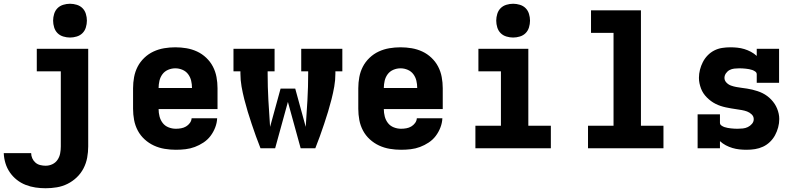

<svg xmlns="http://www.w3.org/2000/svg" viewBox="-34 -790 4254 1023"><path d="M209 213Q182 213 155 209Q128 205 102.5 195Q77 185 55.5 168Q34 151 18.5 128.5Q3 106 -5 79.5Q-13 53 -14 26H132Q132 40 138 53.5Q144 67 155 76.5Q166 86 180.5 89.5Q195 93 209 93Q228 93 245 85Q262 77 272.5 61.5Q283 46 286.5 27.5Q290 9 290 -10V-410H162V-530H436V-10Q436 20 430.5 50Q425 80 411 107Q397 134 375 155Q353 176 326 189.5Q299 203 269 208Q239 213 209 213ZM339 -590Q321 -590 303 -595.5Q285 -601 272.5 -613.5Q260 -626 254.5 -644Q249 -662 249 -680Q249 -698 254.5 -716Q260 -734 272.5 -746.5Q285 -759 303 -764.5Q321 -770 339 -770Q357 -770 375 -764.5Q393 -759 405.5 -746.5Q418 -734 423.5 -716Q429 -698 429 -680Q429 -662 423.5 -644Q418 -626 405.5 -613.5Q393 -601 375 -595.5Q357 -590 339 -590Z M903 8Q873 8 843 3Q813 -2 786 -14.5Q759 -27 736.5 -47.5Q714 -68 700 -94.5Q686 -121 680.5 -150.5Q675 -180 675 -210V-320Q675 -350 680.5 -379.5Q686 -409 699.5 -435Q713 -461 735 -482Q757 -503 784 -515.5Q811 -528 840.5 -533Q870 -538 900 -538Q930 -538 959.5 -533Q989 -528 1016 -515.5Q1043 -503 1065 -482Q1087 -461 1100.5 -435Q1114 -409 1119.5 -379.5Q1125 -350 1125 -320V-209H811Q811 -189 816 -169.5Q821 -150 833 -134.5Q845 -119 864 -111.5Q883 -104 903 -104Q917 -104 931 -106.5Q945 -109 957 -116Q969 -123 977.5 -134.5Q986 -146 987 -160H1123Q1122 -135 1112.5 -110.5Q1103 -86 1087.5 -65.5Q1072 -45 1050 -30.5Q1028 -16 1004 -7Q980 2 954.5 5Q929 8 903 8ZM811 -321H989Q989 -341 984.5 -360Q980 -379 968.5 -394.5Q957 -410 938.5 -418Q920 -426 900 -426Q880 -426 861.5 -418Q843 -410 831.5 -394.5Q820 -379 815.5 -359.5Q811 -340 811 -321Z M1354 0Q1341 -32 1329.5 -64.5Q1318 -97 1307 -129.5Q1296 -162 1286 -195Q1276 -228 1267.5 -261.5Q1259 -295 1253 -329Q1247 -363 1247 -398V-410H1210V-530H1429V-410H1392V-398Q1392 -327 1396 -256Q1400 -185 1405 -114L1461 -318H1539L1595 -114Q1600 -185 1604 -256Q1608 -327 1608 -398V-410H1571V-530H1790V-410H1753V-398Q1753 -363 1747 -329Q1741 -295 1732.5 -261.5Q1724 -228 1714 -195Q1704 -162 1693 -129.5Q1682 -97 1670.5 -64.5Q1659 -32 1646 0H1568L1500 -247L1432 0Z M2103 8Q2073 8 2043 3Q2013 -2 1986 -14.5Q1959 -27 1936.5 -47.5Q1914 -68 1900 -94.5Q1886 -121 1880.5 -150.5Q1875 -180 1875 -210V-320Q1875 -350 1880.5 -379.5Q1886 -409 1899.5 -435Q1913 -461 1935 -482Q1957 -503 1984 -515.5Q2011 -528 2040.5 -533Q2070 -538 2100 -538Q2130 -538 2159.5 -533Q2189 -528 2216 -515.5Q2243 -503 2265 -482Q2287 -461 2300.5 -435Q2314 -409 2319.5 -379.5Q2325 -350 2325 -320V-209H2011Q2011 -189 2016 -169.5Q2021 -150 2033 -134.5Q2045 -119 2064 -111.5Q2083 -104 2103 -104Q2117 -104 2131 -106.5Q2145 -109 2157 -116Q2169 -123 2177.5 -134.5Q2186 -146 2187 -160H2323Q2322 -135 2312.5 -110.5Q2303 -86 2287.5 -65.5Q2272 -45 2250 -30.5Q2228 -16 2204 -7Q2180 2 2154.5 5Q2129 8 2103 8ZM2011 -321H2189Q2189 -341 2184.5 -360Q2180 -379 2168.5 -394.5Q2157 -410 2138.5 -418Q2120 -426 2100 -426Q2080 -426 2061.5 -418Q2043 -410 2031.5 -394.5Q2020 -379 2015.5 -359.5Q2011 -340 2011 -321Z M2499 0V-120H2635V-410H2515V-530H2781V-120H2901V0ZM2700 -590Q2682 -590 2664 -595.5Q2646 -601 2633.5 -613.5Q2621 -626 2615.5 -644Q2610 -662 2610 -680Q2610 -698 2615.5 -716Q2621 -734 2633.5 -746.5Q2646 -759 2664 -764.5Q2682 -770 2700 -770Q2718 -770 2736 -764.5Q2754 -759 2766.5 -746.5Q2779 -734 2784.5 -716Q2790 -698 2790 -680Q2790 -662 2784.5 -644Q2779 -626 2766.5 -613.5Q2754 -601 2736 -595.5Q2718 -590 2700 -590Z M3099 0V-120H3235V-615H3115V-735H3381V-120H3501V0Z M3944 8Q3925 8 3906 6Q3887 4 3868.5 -1.5Q3850 -7 3833 -16Q3816 -25 3802 -38V0H3683V-181H3802V-136Q3802 -127 3809.5 -121.5Q3817 -116 3825.5 -113Q3834 -110 3843 -108.5Q3852 -107 3860.5 -106Q3869 -105 3878 -104.5Q3887 -104 3896 -104Q3910 -104 3924 -105.5Q3938 -107 3950.5 -113Q3963 -119 3972.5 -130Q3982 -141 3982 -155Q3982 -170 3971 -180.5Q3960 -191 3946.5 -196Q3933 -201 3918.5 -203.5Q3904 -206 3890 -208Q3876 -210 3861.5 -212.5Q3847 -215 3833 -218Q3819 -221 3805.5 -225.5Q3792 -230 3779 -236.5Q3766 -243 3754.5 -251.5Q3743 -260 3732.5 -270.5Q3722 -281 3714 -293Q3706 -305 3701 -318.5Q3696 -332 3693 -346Q3690 -360 3690 -375Q3690 -397 3695.5 -418.5Q3701 -440 3711 -459.5Q3721 -479 3736.5 -495Q3752 -511 3771.5 -521Q3791 -531 3813 -534.5Q3835 -538 3857 -538Q3876 -538 3895 -536Q3914 -534 3932 -528.5Q3950 -523 3967 -514Q3984 -505 3998 -492V-530H4117V-349H3998V-394Q3998 -403 3990.5 -408.5Q3983 -414 3974.5 -417Q3966 -420 3957.5 -421.5Q3949 -423 3940 -424Q3931 -425 3922.5 -425.5Q3914 -426 3905 -426Q3892 -426 3878.5 -424.5Q3865 -423 3853.5 -417Q3842 -411 3834 -399.5Q3826 -388 3826 -375Q3826 -361 3836.5 -350Q3847 -339 3861 -334Q3875 -329 3889 -326.5Q3903 -324 3917.5 -322Q3932 -320 3946 -318Q3960 -316 3974 -312.5Q3988 -309 4002 -304.5Q4016 -300 4029 -293.5Q4042 -287 4053.5 -278.5Q4065 -270 4075 -259.5Q4085 -249 4093 -237Q4101 -225 4106.5 -211.5Q4112 -198 4115 -184Q4118 -170 4118 -156Q4118 -133 4112 -111Q4106 -89 4095.5 -69.5Q4085 -50 4068.5 -34Q4052 -18 4031.5 -8.5Q4011 1 3989 4.5Q3967 8 3944 8Z"/></svg>

Font: Iosevka Curly Slab HvEx
Style: Regular
Weight: 900
Width: 7
Monospace: yes
Designer: Belleve Invis
Foundry: Belleve Invis
Version: Version 11.1.0; ttfautohint (v1.8.3)